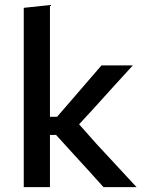

<svg xmlns="http://www.w3.org/2000/svg" viewBox="-20 -764 594 784"><path d="M77 0V-732L184 -743.5V-287H213L277 -361Q306 -395 335.8 -429.2Q365.5 -463.5 394.5 -497H522.5Q482 -453 442 -409Q402 -365 362.5 -321L303 -256.5L373 -177.5Q414 -133 455.5 -88.5Q497 -44 537.5 0H402.5Q373 -33 343.2 -65.8Q313.5 -98.5 284 -130.5L209 -213H184V0Z"/></svg>

Font: Commissioner Medium
Style: Regular
Weight: 500
Designer: Kostas Bartsokas
Foundry: Kostas Bartsokas
Version: Version 1.000; ttfautohint (v1.8.3)